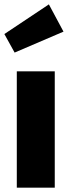

<svg xmlns="http://www.w3.org/2000/svg" viewBox="-34 -860 314 880"><path d="M217 -533V0H43V-533ZM190 -840 257 -715 33 -619 -14 -704Z"/></svg>

Font: Fira Sans Condensed ExtraBold
Style: Regular
Weight: 800
Width: 3
Designer: Carrois Corporate & Edenspiekermann AG
Foundry: Carrois Corporate GbR & Edenspiekermann AG
Version: Version 4.203